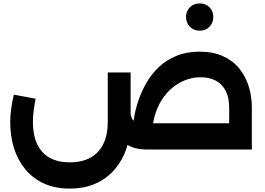

<svg xmlns="http://www.w3.org/2000/svg" viewBox="-20 -877 1554 1126"><path d="M842 0Q745 0 694 -54Q643 -108 637 -211L745 -220Q747 -193 755.5 -179Q764 -165 785 -159.5Q806 -154 842 -154H1457V0ZM1324 0V-246Q1324 -305 1303.5 -344.5Q1283 -384 1245.5 -404Q1208 -424 1156 -424Q1111 -424 1069 -408Q1027 -392 991 -362.5Q955 -333 928.5 -291Q902 -249 887 -196.5Q872 -144 872 -83H757Q757 -126 765 -179Q773 -232 791.5 -287Q810 -342 840 -393.5Q870 -445 913.5 -485.5Q957 -526 1016 -550Q1075 -574 1151 -574Q1229 -574 1287 -548Q1345 -522 1382.5 -476Q1420 -430 1438.5 -371Q1457 -312 1457 -246V0ZM389 229Q303 229 237.5 199Q172 169 128 115.5Q84 62 62 -8.5Q40 -79 40 -161Q40 -201 46 -242.5Q52 -284 61 -322L189 -298Q182 -262 177.5 -228.5Q173 -195 173 -161Q173 -86 197.5 -33Q222 20 270 47.5Q318 75 389 75Q461 75 510.5 47.5Q560 20 586 -33Q612 -86 612 -162V-452H746V-162Q746 -80 722.5 -9Q699 62 653.5 115.5Q608 169 542 199Q476 229 389 229ZM1151 -697Q1117 -697 1094 -720Q1071 -743 1071 -777Q1071 -812 1094 -834.5Q1117 -857 1151 -857Q1186 -857 1208.5 -834.5Q1231 -812 1231 -777Q1231 -743 1208.5 -720Q1186 -697 1151 -697Z"/></svg>

Font: Alexandria SemiBold
Style: Regular
Weight: 600
Designer: Mohamed Gaber
Foundry: Kief Type Foundry
Version: Version 5.100